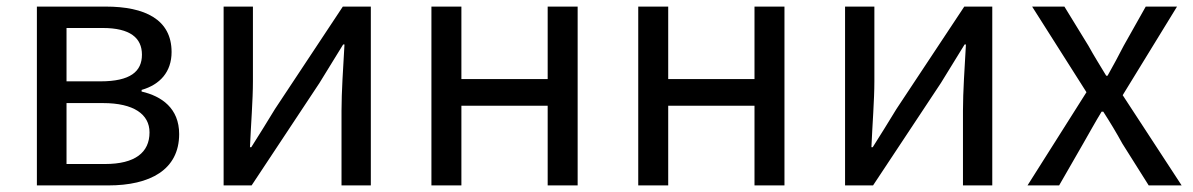

<svg xmlns="http://www.w3.org/2000/svg" viewBox="-20 -563 3623 583"><path d="M92 0H309C435 0 524 -47 524 -156C524 -234 471 -271 410 -285V-290C466 -306 501 -345 501 -405C501 -504 420 -543 301 -543H92ZM182 -316V-478H292C375 -478 411 -448 411 -397C411 -346 376 -316 285 -316ZM182 -65V-250H293C386 -250 434 -216 434 -161C434 -100 390 -65 299 -65Z M659 0H744L950 -311C970 -344 1001 -394 1022 -428H1026C1022 -357 1017 -284 1017 -227V0H1106V-543H1021L815 -232C795 -199 764 -149 743 -116H739C742 -186 748 -259 748 -316V-543H659Z M1290 0H1381V-242H1643V0H1734V-543H1643V-323H1381V-543H1290Z M1918 0H2009V-242H2271V0H2362V-543H2271V-323H2009V-543H1918Z M2546 0H2631L2837 -311C2857 -344 2888 -394 2909 -428H2913C2909 -357 2904 -284 2904 -227V0H2993V-543H2908L2702 -232C2682 -199 2651 -149 2630 -116H2626C2629 -186 2635 -259 2635 -316V-543H2546Z M3100 0H3196L3269 -127C3288 -160 3306 -193 3325 -224H3330C3350 -193 3370 -160 3388 -127L3468 0H3568L3389 -274L3554 -543H3459L3392 -424C3376 -393 3360 -363 3343 -333H3339C3321 -363 3302 -393 3285 -424L3212 -543H3114L3279 -283Z"/></svg>

Font: Source Han Sans TC
Style: Regular
Weight: 400
Designer: Ryoko NISHIZUKA 西塚涼子 (kana, bopomofo & ideographs); Paul D. Hunt (Latin, Greek & Cyrillic); Sandoll Communications 산돌커뮤니
Foundry: Adobe
Version: Version 2.002;hotconv 1.0.116;makeotfexe 2.5.65601